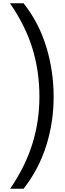

<svg xmlns="http://www.w3.org/2000/svg" viewBox="-20 -886 397 1174"><path d="M308 -294Q308 -137 262 7Q216 151 124 268H42Q134 134 177.5 -5Q221 -144 221 -295Q221 -450 178.5 -589Q136 -728 41 -866H124Q217 -749 262.5 -601Q308 -453 308 -294Z"/></svg>

Font: Noto Sans Telugu UI SemiCondensed
Style: Regular
Weight: 400
Width: 4
Designer: Jelle Bosma - Monotype Design Team
Foundry: Monotype Imaging Inc.
Version: Version 2.005; ttfautohint (v1.8.4.7-5d5b)